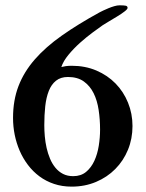

<svg xmlns="http://www.w3.org/2000/svg" viewBox="-20 -693 552 726"><path d="M29.3 -247.1Q29.3 -313.5 49.8 -367.2Q70.3 -420.9 111.3 -468Q152.3 -515.1 213.6 -558.3Q274.9 -601.6 356.9 -646.5Q361.3 -648.9 370.6 -653.3Q379.9 -657.7 390.6 -662.1Q401.4 -666.5 412.4 -669.7Q423.3 -672.9 432.1 -672.9Q448.2 -672.9 455.3 -671.4Q462.4 -669.9 462.4 -663.1Q462.4 -658.2 450.4 -649.2Q438.5 -640.1 422.4 -630.4Q406.2 -620.6 390.6 -611.3Q375 -602.1 367.7 -597.2Q353 -586.9 329.6 -569.6Q306.2 -552.2 282.2 -530.8Q258.3 -509.3 238.8 -485.6Q219.2 -461.9 211.9 -439.5Q218.8 -441.4 228.5 -442.9Q238.3 -444.3 251.5 -444.3Q302.2 -444.3 344.5 -426.3Q386.7 -408.2 417 -377.2Q447.3 -346.2 464.1 -304.7Q481 -263.2 481 -216.3Q481 -168.5 463.9 -126.7Q446.8 -85 416 -54Q385.3 -22.9 343 -5.1Q300.8 12.7 251 12.7Q214.8 12.7 184.3 2.4Q153.8 -7.8 129.2 -26.1Q104.5 -44.4 85.7 -69.3Q66.9 -94.2 54.4 -123Q42 -151.9 35.6 -183.3Q29.3 -214.8 29.3 -247.1ZM256.8 -26.9Q286.1 -26.9 305.7 -43.2Q325.2 -59.6 336.9 -85.2Q348.6 -110.8 353.5 -142.1Q358.4 -173.3 358.4 -203.1Q358.4 -241.2 353 -277.1Q347.7 -313 334 -340.6Q320.3 -368.2 296.9 -385Q273.4 -401.9 236.8 -401.9Q209.5 -401.9 191.9 -387.9Q174.3 -374 164.6 -349.4Q154.8 -324.7 151.1 -291.5Q147.5 -258.3 147.5 -219.7Q147.5 -199.7 149.4 -177.5Q151.4 -155.3 156.2 -133.8Q161.1 -112.3 169.2 -93Q177.2 -73.7 189.5 -58.8Q201.7 -43.9 218.3 -35.4Q234.9 -26.9 256.8 -26.9Z"/></svg>

Font: Cardo
Style: Bold
Weight: 700
Designer: David J. Perry
Foundry: David J. Perry
Version: Version 1.0011